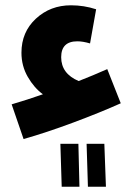

<svg xmlns="http://www.w3.org/2000/svg" viewBox="-20 -470 516 725"><path d="M436 -80 385 -209Q331 -185 277 -164Q211 -192 211 -254Q211 -314 272 -314Q293 -314 320 -306L343 -435Q297 -450 248 -450Q170 -450 115.5 -399.5Q61 -349 61 -271Q61 -221 85 -179.5Q109 -138 142 -114Q82 -93 24 -76L69 55Q154 31 256 -7Q358 -45 436 -80ZM312 235 307 73H374L380 235ZM213 235 208 73H276L280 235Z"/></svg>

Font: Noto Sans Arabic Condensed Extra
Style: Regular
Weight: 800
Width: 3
Designer: Nadine Chahine - Monotype Design Team
Foundry: Monotype Imaging Inc.
Version: Version 1.902